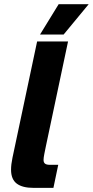

<svg xmlns="http://www.w3.org/2000/svg" viewBox="-20 -911 450 931"><path d="M142.8 0Q88.4 0 61 -20.9Q33.6 -41.8 33.6 -88Q33.6 -113.4 40.5 -146.2Q47.4 -179 54.4 -211.8L160 -710H310L202.4 -201.6Q198.4 -182 194.8 -164Q191.2 -146 191.2 -135.2Q191.2 -123.2 198.3 -117.5Q205.4 -111.8 222 -111.8H262.4L239 0ZM174 -743.4 264.4 -890.6H410L288.4 -743.4Z"/></svg>

Font: Geist
Style: Italic
Weight: 400
Italic angle: -12°
Designer: Basement.studio, Andrés Briganti, Mateo Zaragoza
Foundry: Basement.studio, Vercel, Andrés Briganti, Guido Ferreyra, Mateo Zaragoza
Version: Version 1.500